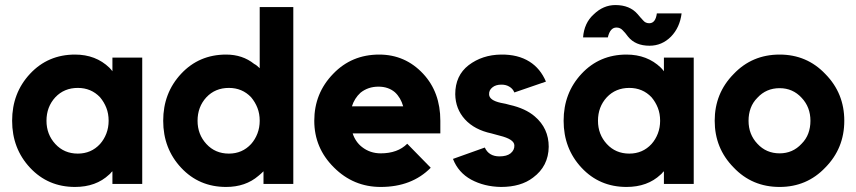

<svg xmlns="http://www.w3.org/2000/svg" viewBox="-20 -728 3390 760"><path d="M425 -500V-446Q422 -450 419 -453.5Q416 -457 413 -460Q359 -512 277 -512Q170 -512 99 -436Q28 -360 28 -250Q28 -140 99 -64Q170 12 277 12Q360 12 412 -37Q416 -40 418.5 -43.5Q421 -47 425 -50V0H543V-500ZM288 -380Q341 -380 376 -343Q392 -324 401 -301Q410 -278 410 -250Q410 -223 401 -199.5Q392 -176 376 -158Q341 -120 288 -120Q234 -120 199 -158Q164 -196 164 -250Q164 -305 199 -343Q234 -380 288 -380Z M886 -380Q832 -380 797 -343Q762 -305 762 -250Q762 -196 797 -158Q832 -120 886 -120Q939 -120 974 -158Q990 -176 999 -199.5Q1008 -223 1008 -250Q1008 -278 999 -301Q990 -324 974 -343Q939 -380 886 -380ZM875 -512Q940 -512 986 -475Q992 -472 997.5 -467.5Q1003 -463 1008 -458V-700H1141V0H1023V-50Q1018 -45 1013 -40.5Q1008 -36 1003 -32Q952 12 875 12Q768 12 697 -64Q626 -140 626 -250Q626 -360 697 -436Q768 -512 875 -512Z M1723 -200V-250Q1723 -363 1655 -436Q1584 -512 1481 -512Q1372 -512 1299 -436Q1224 -359 1224 -250Q1224 -142 1302 -65Q1379 12 1487 12Q1610 12 1685 -64L1592 -159Q1554 -121 1487 -121Q1445 -121 1413 -146Q1400 -156 1390.5 -170Q1381 -184 1376 -200ZM1478 -385Q1517 -385 1543 -363Q1566 -342 1576 -307H1373Q1383 -339 1407 -361Q1437 -385 1478 -385Z M2141 -405Q2119 -457 2076 -484Q2030 -513 1963 -512Q1889 -511 1835 -470Q1782 -429 1782 -355Q1783 -297 1820 -256Q1839 -235 1865.5 -221Q1892 -207 1925 -200Q1933 -198 1941.5 -195.5Q1950 -193 1958 -191Q2015 -177 2016 -153Q2017 -134 2001 -121Q1986 -109 1957 -109Q1915 -109 1899 -144L1773 -99Q1794 -45 1845 -17Q1897 11 1963 12Q2042 12 2090 -25Q2151 -70 2152 -147Q2152 -220 2097 -267Q2060 -299 1997 -313Q1991 -315 1982 -317Q1973 -319 1962 -321Q1917 -331 1916 -354Q1915 -371 1929 -382Q1942 -393 1965 -393Q1983 -393 1996 -385Q2010 -377 2016 -362Z M2551 -547Q2600 -547 2636 -583Q2671 -619 2678 -675H2580Q2575 -636 2550 -636Q2535 -636 2526 -647Q2521 -652 2515.5 -658.5Q2510 -665 2504 -672Q2473 -708 2416 -708Q2368 -708 2330 -671Q2311 -654 2300.5 -631Q2290 -608 2288 -580H2386Q2395 -619 2420 -619Q2435 -619 2445 -608Q2450 -603 2455.5 -596.5Q2461 -590 2466 -583Q2495 -547 2551 -547ZM2608 -500V-446Q2605 -450 2602 -453.5Q2599 -457 2596 -460Q2542 -512 2460 -512Q2353 -512 2282 -436Q2211 -360 2211 -250Q2211 -140 2282 -64Q2353 12 2460 12Q2543 12 2595 -37Q2599 -40 2601.5 -43.5Q2604 -47 2608 -50V0H2726V-500ZM2471 -380Q2524 -380 2559 -343Q2575 -324 2584 -301Q2593 -278 2593 -250Q2593 -223 2584 -199.5Q2575 -176 2559 -158Q2524 -120 2471 -120Q2417 -120 2382 -158Q2347 -196 2347 -250Q2347 -305 2382 -343Q2417 -380 2471 -380Z M3066 -379Q3118 -379 3153 -341Q3188 -304 3188 -250Q3188 -223 3179.5 -200Q3171 -177 3153 -159Q3118 -121 3066 -121Q3013 -121 2978 -159Q2943 -196 2943 -250Q2943 -277 2951.5 -300Q2960 -323 2978 -341Q3013 -379 3066 -379ZM3066 -512Q2957 -512 2884 -435Q2809 -359 2809 -250Q2809 -141 2884 -65Q2957 12 3066 12Q3174 12 3247 -65Q3322 -141 3322 -250Q3322 -359 3247 -435Q3174 -512 3066 -512Z"/></svg>

Font: Unageo
Style: Bold
Weight: 700
Designer: Richard Sepsi
Foundry: Richard Sepsi
Version: Version 2.000